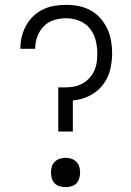

<svg xmlns="http://www.w3.org/2000/svg" viewBox="-20 -763 540 791"><path d="M220 -221V-403H250Q268 -403 286 -406.5Q304 -410 320 -419Q336 -428 348.5 -441.5Q361 -455 368.5 -472Q376 -489 378.5 -507Q381 -525 381 -543Q381 -570 374 -597.5Q367 -625 350 -646Q333 -667 306.5 -677.5Q280 -688 253 -688Q228 -688 203 -680.5Q178 -673 160.5 -655Q143 -637 134 -613Q125 -589 125 -564Q125 -563 125 -562.5Q125 -562 125 -562H64Q64 -562 64 -563Q64 -564 64 -565Q64 -589 70 -613Q76 -637 88 -658.5Q100 -680 118 -697Q136 -714 158 -724.5Q180 -735 204 -739Q228 -743 253 -743Q279 -743 304.5 -738Q330 -733 353 -720.5Q376 -708 393.5 -688Q411 -668 422 -644.5Q433 -621 437.5 -595Q442 -569 442 -543Q442 -508 433 -473Q424 -438 402 -411Q380 -384 347.5 -368Q315 -352 280 -349V-221ZM250 8Q238 8 226 4.5Q214 1 205.5 -7.5Q197 -16 193.5 -28Q190 -40 190 -52Q190 -65 193.5 -76.5Q197 -88 205.5 -96.5Q214 -105 226 -109Q238 -113 250 -113Q262 -113 274 -109Q286 -105 294.5 -96.5Q303 -88 306.5 -76.5Q310 -65 310 -52Q310 -40 306.5 -28Q303 -16 294.5 -7.5Q286 1 274 4.5Q262 8 250 8Z"/></svg>

Font: iosevka_custom_sans_ss08 Light
Style: Regular
Weight: 300
Designer: Belleve Invis
Foundry: Belleve Invis
Version: Version 10.3.0; ttfautohint (v1.8.3)